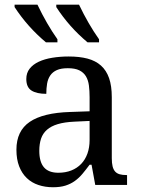

<svg xmlns="http://www.w3.org/2000/svg" viewBox="-20 -786 603 816"><path d="M147 -145Q147 -98.1 166.7 -75Q186.5 -51.8 228 -51.8Q258.3 -51.8 283 -61.5Q307.6 -71.3 325 -89.4Q342.3 -107.4 351.6 -133.3Q360.8 -159.2 360.8 -190.9V-272L296.9 -269Q254.4 -267.1 225.8 -258.5Q197.3 -250 179.7 -234.6Q162.1 -219.2 154.5 -196.8Q147 -174.3 147 -145ZM268.1 -496.1Q239.3 -496.1 221.4 -488Q203.6 -480 193.6 -465.3Q183.6 -450.7 180.2 -430.7Q176.8 -410.6 176.8 -387.2Q135.3 -387.2 113.5 -401.4Q91.8 -415.5 91.8 -450.2Q91.8 -476.1 106 -494.1Q120.1 -512.2 144.8 -523.7Q169.4 -535.2 202.1 -540.5Q234.9 -545.9 272 -545.9Q317.9 -545.9 352.1 -536.9Q386.2 -527.8 409.2 -507.3Q432.1 -486.8 443.6 -453.9Q455.1 -420.9 455.1 -373V-113.8Q455.1 -92.8 458.5 -79.1Q461.9 -65.4 469.2 -57.1Q476.6 -48.8 488.5 -45.4Q500.5 -42 517.1 -42H520V0H384.8L369.1 -85.9H360.8Q345.2 -64.9 330.6 -47.4Q315.9 -29.8 298.3 -17.1Q280.8 -4.4 258.5 2.7Q236.3 9.8 205.1 9.8Q171.9 9.8 143.3 0.2Q114.7 -9.3 94 -29.1Q73.2 -48.8 61.5 -78.9Q49.8 -108.9 49.8 -149.9Q49.8 -229.5 106.4 -268.1Q163.1 -306.6 277.8 -310.1L360.8 -313V-373Q360.8 -399.9 357.9 -422.6Q355 -445.3 345.2 -461.7Q335.4 -478 317.1 -487.1Q298.8 -496.1 268.1 -496.1ZM400.9 -606H352.1Q273.9 -671.4 219.2 -755.9V-766.1H315.9Q355 -684.1 400.9 -619.1ZM224.1 -606H175.3Q96.7 -671.9 42 -755.9V-766.1H139.2Q178.2 -684.1 224.1 -619.1Z"/></svg>

Font: Droid Serif
Style: Regular
Weight: 400
Designer: Monotype Design team
Foundry: Monotype Imaging Inc.
Version: Version 1.03